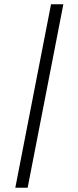

<svg xmlns="http://www.w3.org/2000/svg" viewBox="-20 -758 369 903"><path d="M52 125H110L278 -738H220Z"/></svg>

Font: KpSans
Style: Italic
Weight: 400
Italic angle: -11°
Version: Version 0.66